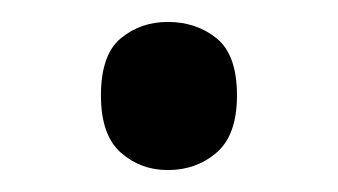

<svg xmlns="http://www.w3.org/2000/svg" viewBox="-20 -141 308 175"><path d="M72 -54Q72 -91 90 -106Q108 -121 133 -121Q159 -121 177.5 -106Q196 -91 196 -54Q196 -18 177.5 -2Q159 14 133 14Q108 14 90 -2Q72 -18 72 -54Z"/></svg>

Font: uoriya15
Style: Book
Weight: 400
Designer: Jelle Bosma - Monotype Design Team
Foundry: Monotype Imaging Inc.
Version: Version 2.003